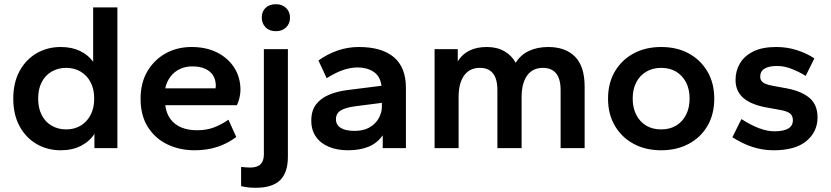

<svg xmlns="http://www.w3.org/2000/svg" viewBox="-20 -703 3942 911"><path d="M268 10Q205 10 154 -19.5Q103 -49 73 -104Q43 -159 43 -235Q43 -311 73 -366Q103 -421 154 -450.5Q205 -480 268 -480Q321 -480 360 -461Q399 -442 422 -410V-668H537V0H428V-68Q406 -33 365 -11.5Q324 10 268 10ZM294 -89Q333 -89 363 -107Q393 -125 410 -158Q427 -191 427 -235Q427 -280 410 -312.5Q393 -345 363 -363Q333 -381 294 -381Q255 -381 224.5 -363Q194 -345 177.5 -312.5Q161 -280 161 -235Q161 -191 177.5 -158Q194 -125 224.5 -107Q255 -89 294 -89Z M904 10Q832 10 774 -18Q716 -46 681.5 -100.5Q647 -155 647 -235Q647 -310 679.5 -365Q712 -420 766.5 -450Q821 -480 889 -480Q959 -480 1011 -453.5Q1063 -427 1092 -381Q1121 -335 1121 -276Q1121 -259 1116 -238Q1111 -217 1104 -204H764Q769 -165 788.5 -138.5Q808 -112 840 -98.5Q872 -85 915 -85Q960 -85 995.5 -98.5Q1031 -112 1064 -135L1101 -53Q1060 -22 1011 -6Q962 10 904 10ZM764 -284H1002Q1003 -287 1003.5 -289.5Q1004 -292 1004 -294Q1004 -323 992 -343.5Q980 -364 955 -376Q930 -388 892 -388Q860 -388 833.5 -375.5Q807 -363 789 -339.5Q771 -316 764 -284Z M1193 188Q1174 188 1156.5 186Q1139 184 1124 180V89Q1135 90 1146 91Q1157 92 1167 92Q1200 92 1216 76.5Q1232 61 1232 30V-470H1346V40Q1346 116 1309 152Q1272 188 1193 188ZM1289 -555Q1258 -555 1240 -573.5Q1222 -592 1222 -620Q1222 -648 1240 -665.5Q1258 -683 1289 -683Q1319 -683 1337.5 -665Q1356 -647 1356 -619Q1356 -591 1337.5 -573Q1319 -555 1289 -555Z M1631 10Q1581 10 1541.5 -6Q1502 -22 1479.5 -53.5Q1457 -85 1457 -131Q1457 -178 1479.5 -207.5Q1502 -237 1541.5 -253.5Q1581 -270 1631 -276L1790 -296Q1784 -342 1752.5 -362.5Q1721 -383 1677 -383Q1644 -383 1608.5 -371Q1573 -359 1530 -332L1491 -416Q1534 -447 1582.5 -463.5Q1631 -480 1682 -480Q1792 -480 1849 -431.5Q1906 -383 1906 -286V0H1796V-61Q1770 -24 1729 -7Q1688 10 1631 10ZM1663 -82Q1704 -82 1732.5 -98Q1761 -114 1776.5 -141Q1792 -168 1792 -197V-215L1667 -199Q1620 -193 1597 -179Q1574 -165 1574 -137Q1574 -110 1597 -96Q1620 -82 1663 -82Z M2042 0V-470H2152V-412Q2172 -445 2206.5 -462.5Q2241 -480 2290 -480Q2338 -480 2373 -460Q2408 -440 2427 -405Q2449 -442 2489 -461Q2529 -480 2581 -480Q2663 -480 2708.5 -434Q2754 -388 2754 -292V0H2640V-275Q2640 -329 2618.5 -355Q2597 -381 2556 -381Q2507 -381 2481 -344.5Q2455 -308 2455 -243V0H2340V-275Q2340 -329 2319 -355Q2298 -381 2257 -381Q2208 -381 2182 -344.5Q2156 -308 2156 -243V0Z M3117 10Q3043 10 2986.5 -20.5Q2930 -51 2897.5 -106Q2865 -161 2865 -235Q2865 -309 2897.5 -364Q2930 -419 2986.5 -449.5Q3043 -480 3117 -480Q3192 -480 3248 -449.5Q3304 -419 3336.5 -364Q3369 -309 3369 -235Q3369 -161 3337 -106Q3305 -51 3248 -20.5Q3191 10 3117 10ZM3117 -89Q3158 -89 3188 -107Q3218 -125 3235 -158Q3252 -191 3252 -235Q3252 -280 3235 -312.5Q3218 -345 3188 -363Q3158 -381 3117 -381Q3077 -381 3046.5 -363Q3016 -345 2999 -312.5Q2982 -280 2982 -235Q2982 -191 2999 -158Q3016 -125 3046 -107Q3076 -89 3117 -89Z M3651 10Q3598 10 3549.5 -6Q3501 -22 3455 -52L3498 -138Q3543 -109 3582 -94.5Q3621 -80 3654 -80Q3698 -80 3720 -93Q3742 -106 3742 -133Q3742 -154 3728 -165Q3714 -176 3678 -182L3607 -195Q3539 -209 3504.5 -240.5Q3470 -272 3470 -324Q3470 -367 3491 -402.5Q3512 -438 3554.5 -459Q3597 -480 3663 -480Q3714 -480 3760 -465.5Q3806 -451 3844 -426L3803 -343Q3770 -363 3735.5 -376.5Q3701 -390 3667 -390Q3629 -390 3608 -377.5Q3587 -365 3587 -339Q3587 -322 3600 -312Q3613 -302 3646 -296L3717 -283Q3786 -269 3822.5 -237Q3859 -205 3859 -146Q3859 -78 3806.5 -34Q3754 10 3651 10Z"/></svg>

Font: Gantari SemiBold
Style: Regular
Weight: 600
Designer: Anugrah Pasau
Foundry: Lafontype
Version: Version 1.000; ttfautohint (v1.8.3)